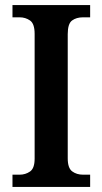

<svg xmlns="http://www.w3.org/2000/svg" viewBox="-20 -734 402 754"><path d="M29 0V-48H57Q80 -48 98 -60.5Q116 -73 116 -111V-601Q116 -641 98 -653.5Q80 -666 57 -666H29V-714H334V-666H306Q280 -666 263 -653.5Q246 -641 246 -600V-112Q246 -74 263.5 -61Q281 -48 306 -48H334V0Z"/></svg>

Font: Noto Serif Sinhala SemiCondensed SemiBold
Style: Regular
Weight: 600
Width: 4
Designer: Jelle Bosma - Monotype Design Team
Foundry: Monotype Imaging Inc.
Version: Version 2.007; ttfautohint (v1.8.4.7-5d5b)